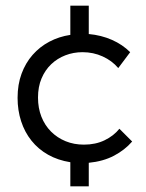

<svg xmlns="http://www.w3.org/2000/svg" viewBox="-20 -567 515 677"><path d="M293 -447Q337 -443 374.5 -426.5Q412 -410 439 -383L397 -327Q375 -353 342 -368Q309 -383 271 -383Q239 -383 210.5 -372Q182 -361 160.5 -340.5Q139 -320 126.5 -290.5Q114 -261 114 -223Q114 -186 126 -155.5Q138 -125 160 -103Q182 -81 211.5 -69Q241 -57 276 -57Q317 -57 349 -72.5Q381 -88 401 -113L446 -68Q420 -38 382 -18Q344 2 293 7V90H228V5Q184 -2 149.5 -21.5Q115 -41 91 -71Q67 -101 54.5 -139.5Q42 -178 42 -222Q42 -269 56 -307Q70 -345 95 -373.5Q120 -402 154 -420Q188 -438 228 -444V-547H293Z"/></svg>

Font: Tilda Sans
Style: Regular
Weight: 400
Designer: ParaType Ltd
Foundry: ParaType Ltd
Version: Version 1.009